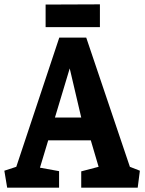

<svg xmlns="http://www.w3.org/2000/svg" viewBox="-25 -864 666 884"><path d="M8 0 -5 -78 50 -96 248 -691H372L573 -96L619 -78L609 0H349V-75L429 -96L393 -218H197L159 -92L247 -76V0ZM228 -323H349L296 -549ZM185 -739V-843L435 -844V-739Z"/></svg>

Font: Kreon
Style: Bold
Weight: 700
Designer: Julia Petretta
Foundry: Julia Petretta and Eli Heuer
Version: Version 2.002